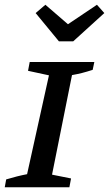

<svg xmlns="http://www.w3.org/2000/svg" viewBox="-24 -788 459 808"><path d="M-4 0 2 -33Q25 -40 47 -45.5Q69 -51 90 -55L182 -471L94 -490L101 -527H373L366 -494Q341 -486 321.5 -481Q302 -476 279 -472L195 -53L275 -37L268 0ZM224 -614 126 -733 167 -768 262 -686 384 -768 415 -733 284 -614Z"/></svg>

Font: Piazzolla SC Medium
Style: Italic
Weight: 500
Italic angle: -11.3°
Designer: Juan Pablo del Peral
Foundry: Huerta Tipografica
Version: Version 1.330